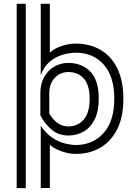

<svg xmlns="http://www.w3.org/2000/svg" viewBox="-20 -800 709 1013"><path d="M195 -136Q224 -94 258 -72Q292 -50 324.5 -42.5Q357 -35 380 -35Q470 -35 526.5 -98Q583 -161 583 -279Q583 -397 527 -459.5Q471 -522 379 -522Q360 -522 334 -517Q308 -512 281 -499.5Q254 -487 231 -463.5Q208 -440 195 -403V-780H243V-522Q264 -543 303 -556.5Q342 -570 379 -570Q453 -570 510 -537Q567 -504 599 -439Q631 -374 631 -279Q631 -183 598.5 -118.5Q566 -54 509.5 -21Q453 12 380 12Q343 12 304 -2Q265 -16 243 -36V192H195ZM68 -780H116V193L68 192ZM193 -310Q193 -357 212.5 -392.5Q232 -428 265.5 -448Q299 -468 340 -468Q412 -468 456.5 -422.5Q501 -377 501 -279Q501 -213 479.5 -170Q458 -127 421.5 -106Q385 -85 341 -85Q289 -85 252.5 -116Q216 -147 193 -191ZM240 -202Q253 -176 279 -154.5Q305 -133 341 -133Q390 -133 421.5 -169Q453 -205 453 -279Q453 -349 423 -384.5Q393 -420 340 -420Q298 -420 269 -389Q240 -358 240 -310Z"/></svg>

Font: Train One
Style: Regular
Weight: 400
Designer: Fontworks Inc.
Foundry: Fontworks Inc.
Version: Version 1.100